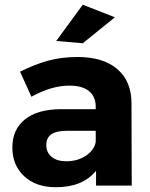

<svg xmlns="http://www.w3.org/2000/svg" viewBox="-20 -785 636 812"><path d="M465.8 -711.9 330.1 -602.1 217.8 -611.8 330.1 -765.1ZM537.1 0H386.2V-63Q330.1 6.8 216.8 6.8Q131.8 6.8 82 -39.8Q32.2 -86.4 32.2 -161.1Q32.2 -237.3 85.4 -280Q138.7 -322.8 236.8 -323.2H384.8V-333Q384.8 -376.5 356.4 -399.7Q328.1 -422.9 272.9 -422.9Q198.2 -422.9 112.8 -376L64.9 -481.9Q128.9 -513.7 184.8 -528.8Q240.7 -543.9 308.1 -543.9Q416 -543.9 475.6 -493.2Q535.2 -442.4 536.1 -351.1ZM259.8 -103Q308.1 -103 343 -126.2Q377.9 -149.4 384.8 -184.1V-231.9H264.2Q219.2 -231.9 197.5 -217.3Q175.8 -202.6 175.8 -170.9Q175.8 -140.1 198.5 -121.6Q221.2 -103 259.8 -103Z"/></svg>

Font: Montserrat arm SemiBold
Style: Regular
Weight: 600
Designer: Julieta Ulanovsky
Foundry: Julieta Ulanovsky
Version: Version 6.000;PS 006.000;hotconv 1.0.88;makeotf.lib2.5.64775